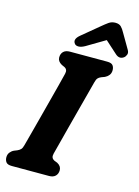

<svg xmlns="http://www.w3.org/2000/svg" viewBox="-135 -996 776 1071"><g transform="rotate(15 253.0 -461.0)"><path d="M250.5 -127Q247 -112.5 250.8 -104Q254.5 -95.5 264 -90.5L283 -83Q307.5 -69.5 307.5 -46.5Q307.5 -25.5 294.8 -12.8Q282 0 258 0H43Q18.5 0 9.8 -11.2Q1 -22.5 1 -39.5Q1 -56.5 10.5 -68.2Q20 -80 32.5 -85.5L50 -92.5Q62.5 -98 69.8 -105.8Q77 -113.5 81.5 -132Q88.5 -158.5 100.2 -202.2Q112 -246 125.5 -298Q139 -350 152.8 -402.2Q166.5 -454.5 178.2 -499.5Q190 -544.5 197 -574Q203.5 -599.5 183 -609.5L166.5 -617Q141.5 -631 141.5 -653.5Q141.5 -675 154.2 -687.5Q167 -700 191 -700H406Q431 -700 439.5 -689Q448 -678 448 -661Q448 -643.5 438.5 -632Q429 -620.5 416 -614.5L396 -607Q384 -602 377.5 -594.5Q371 -587 366.5 -569Q358.5 -539.5 346.8 -494.2Q335 -449 321 -396.5Q307 -344 293.5 -292.2Q280 -240.5 268.8 -197Q257.5 -153.5 250.5 -127ZM266 -752Q245.5 -740.5 230 -740.2Q214.5 -740 207.5 -748.5Q188 -771.5 223 -800.5L319 -880Q341 -898.5 357.2 -910Q373.5 -921.5 395 -921.5Q416.5 -921.5 427.8 -910.5Q439 -899.5 449.5 -880L500.5 -792.5Q508.5 -778.5 504.2 -766.8Q500 -755 491 -748Q467 -731 443.5 -752L373 -815.5Z"/></g></svg>

Font: Fraunces 144pt S100
Style: Bold Italic
Weight: 700
Italic angle: -16°
Version: Version 1.000; ttfautohint (v1.8.3)